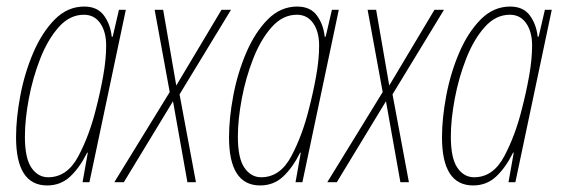

<svg xmlns="http://www.w3.org/2000/svg" viewBox="-20 -556 1711 586"><path d="M127 -15Q96 -15 76 -44Q56 -73 56 -139Q56 -191 68 -255Q80 -319 103 -377.5Q126 -436 159.5 -473.5Q193 -511 236 -511Q268 -511 286 -485Q304 -459 304 -417Q304 -375 295 -324.5Q286 -274 273 -224Q253 -143 219 -79Q185 -15 127 -15ZM124 10Q165 10 194 -17Q223 -44 246 -90H248L232 0H253L364 -526H343L324 -444H321Q317 -482 297 -509Q277 -536 237 -536Q186 -536 147 -496.5Q108 -457 81.5 -395Q55 -333 42 -264Q29 -195 29 -137Q29 10 124 10Z M329 0 498 -275 452 -526H478L518 -295L656 -526H685L528 -268L578 0H552L508 -247L358 0Z M777 -15Q746 -15 726 -44Q706 -73 706 -139Q706 -191 718 -255Q730 -319 753 -377.5Q776 -436 809.5 -473.5Q843 -511 886 -511Q918 -511 936 -485Q954 -459 954 -417Q954 -375 945 -324.5Q936 -274 923 -224Q903 -143 869 -79Q835 -15 777 -15ZM774 10Q815 10 844 -17Q873 -44 896 -90H898L882 0H903L1014 -526H993L974 -444H971Q967 -482 947 -509Q927 -536 887 -536Q836 -536 797 -496.5Q758 -457 731.5 -395Q705 -333 692 -264Q679 -195 679 -137Q679 10 774 10Z M979 0 1148 -275 1102 -526H1128L1168 -295L1306 -526H1335L1178 -268L1228 0H1202L1158 -247L1008 0Z M1427 -15Q1396 -15 1376 -44Q1356 -73 1356 -139Q1356 -191 1368 -255Q1380 -319 1403 -377.5Q1426 -436 1459.5 -473.5Q1493 -511 1536 -511Q1568 -511 1586 -485Q1604 -459 1604 -417Q1604 -375 1595 -324.5Q1586 -274 1573 -224Q1553 -143 1519 -79Q1485 -15 1427 -15ZM1424 10Q1465 10 1494 -17Q1523 -44 1546 -90H1548L1532 0H1553L1664 -526H1643L1624 -444H1621Q1617 -482 1597 -509Q1577 -536 1537 -536Q1486 -536 1447 -496.5Q1408 -457 1381.5 -395Q1355 -333 1342 -264Q1329 -195 1329 -137Q1329 10 1424 10Z"/></svg>

Font: Noto Sans Display Condensed Thin
Style: Italic
Weight: 250
Width: 3
Italic angle: -12°
Designer: Monotype Design Team
Foundry: Monotype Imaging Inc.
Version: Version 1.900